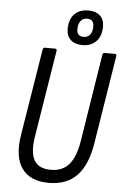

<svg xmlns="http://www.w3.org/2000/svg" viewBox="-58 -899 615 948"><g transform="rotate(5 249.0 -424.5)"><path d="M220 8Q128 8 87 -48.5Q46 -105 63 -214L133 -646Q135 -655 142 -655H194Q203 -655 202 -645L132 -211Q120 -135 142 -96Q164 -57 225 -57Q282 -57 314.5 -94.5Q347 -132 360 -212L429 -646Q431 -655 438 -655H490Q499 -655 498 -645L428 -209Q411 -99 360 -45.5Q309 8 220 8ZM326 -684Q289 -684 268 -703.5Q247 -723 247 -757Q247 -804 272 -830.5Q297 -857 342 -857Q378 -857 399 -838Q420 -819 420 -784Q420 -738 395 -711Q370 -684 326 -684ZM329 -725Q350 -725 361 -740Q372 -755 372 -781Q372 -816 338 -816Q318 -816 306.5 -801Q295 -786 295 -760Q295 -725 329 -725Z"/></g></svg>

Font: Sofia Sans Condensed
Style: Italic
Weight: 400
Italic angle: -9°
Designer: Botio Nikoltchev, Ani Petrova
Foundry: lettersoup
Version: Version 4.101